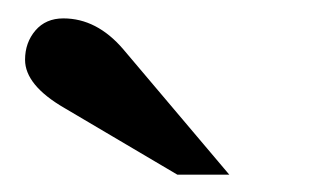

<svg xmlns="http://www.w3.org/2000/svg" viewBox="-20 -663 350 213"><path d="M234.4 -469.2H176.8L51.8 -543Q7.8 -568.4 7.8 -596.7Q7.8 -615.7 19.3 -629.2Q30.8 -642.6 50.3 -642.6Q87.4 -642.6 116.7 -608.4Z"/></svg>

Font: Scheherazade New
Style: Bold
Weight: 700
Designer: SIL International
Foundry: SIL International
Version: Version 4.000